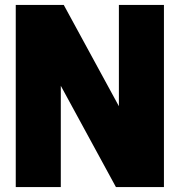

<svg xmlns="http://www.w3.org/2000/svg" viewBox="-20 -760 730 780"><path d="M44 0V-740H239L463 -328.5V-740H646V0H451L227 -411.5V0Z"/></svg>

Font: Encode Sans Condensed Condensed Black
Style: Regular
Weight: 900
Width: 3
Designer: Multiple Designers
Foundry: Impallari Type
Version: Version 3.000; ttfautohint (v1.8.3) -l 8 -r 50 -G 200 -x 14 